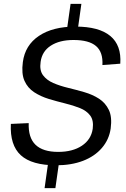

<svg xmlns="http://www.w3.org/2000/svg" viewBox="-20 -845 651 990"><path d="M229.8 -16.7H285.7L265.6 125H209.9ZM343.9 -825H399.6L379.6 -682.7H323.8ZM269.4 7.3Q144.1 7.3 87.3 -44.6Q30.6 -96.5 36 -206.1L128 -210.2Q125.3 -134.9 163.3 -98.4Q201.3 -61.8 280.2 -61.8Q354.6 -61.8 402.2 -93.6Q449.9 -125.4 458.1 -180.9Q463.7 -224.3 445.2 -249.1Q426.7 -273.9 392.1 -287.8Q357.4 -301.6 315.7 -311.8Q274 -322 232 -334.7Q190 -347.5 156.4 -369.3Q122.8 -391.2 106.3 -428.1Q89.8 -465 97.8 -525Q109.3 -611.9 180.7 -659.9Q252.1 -707.9 369.2 -707.9Q490.3 -707.9 548.5 -659.7Q606.8 -611.5 600.2 -516.6L508.1 -509.6Q511.8 -576.1 475.3 -607.4Q438.9 -638.8 358.8 -638.8Q287.1 -638.8 241.9 -609.5Q196.6 -580.3 189.4 -525.6Q183 -482.4 201.8 -457.1Q220.6 -431.8 254.8 -416.9Q289.1 -402.1 331.2 -392Q373.4 -381.8 415.4 -369.6Q457.5 -357.4 490.6 -336Q523.7 -314.6 541.2 -278.3Q558.7 -242 550.7 -182.2Q542.4 -125 505.2 -81.9Q468.1 -38.8 407.9 -15.7Q347.6 7.3 269.4 7.3Z"/></svg>

Font: Pathway Extreme 8pt Thin 12pt
Style: Italic
Weight: 100
Italic angle: -8°
Version: Version 1.001;gftools[0.9.26]